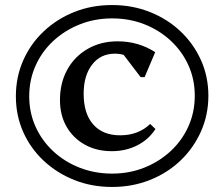

<svg xmlns="http://www.w3.org/2000/svg" viewBox="-20 -726 889 762"><path d="M425 16Q344 16 275 -11.5Q206 -39 153.5 -88Q101 -137 72 -202.5Q43 -268 43 -344Q43 -420 72 -486Q101 -552 153.5 -601.5Q206 -651 275 -678.5Q344 -706 425 -706Q505 -706 574.5 -678.5Q644 -651 696 -602Q748 -553 777.5 -487.5Q807 -422 807 -346Q807 -270 777.5 -204Q748 -138 696 -88.5Q644 -39 574.5 -11.5Q505 16 425 16ZM425 -37Q494 -37 553.5 -61Q613 -85 658 -127Q703 -169 728 -225Q753 -281 753 -346Q753 -411 728 -466.5Q703 -522 658 -564Q613 -606 553.5 -629.5Q494 -653 425 -653Q356 -653 296 -629Q236 -605 191 -563Q146 -521 121 -465Q96 -409 96 -344Q96 -279 121 -223.5Q146 -168 191 -126Q236 -84 296 -60.5Q356 -37 425 -37ZM424 -126Q363 -126 316.5 -152Q270 -178 244 -223.5Q218 -269 218 -329Q218 -397 247 -449.5Q276 -502 328 -532Q380 -562 447 -562Q529 -562 596 -519L554 -420H538L471 -508Q455 -513 436 -513Q379 -513 345.5 -469.5Q312 -426 312 -354Q312 -275 350 -232Q388 -189 457 -189Q529 -189 576 -234L597 -214Q570 -172 524.5 -149Q479 -126 424 -126Z"/></svg>

Font: Platypi
Style: Regular
Weight: 400
Designer: David Sargent
Foundry: Bolt Cutter Type
Version: Version 1.200; ttfautohint (v1.8.4.7-5d5b)